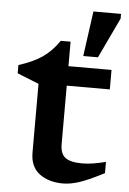

<svg xmlns="http://www.w3.org/2000/svg" viewBox="-55 -809 576 859"><g transform="rotate(5 233.5 -379.0)"><path d="M239.5 -164.5Q239.5 -120.5 262.8 -103.2Q286 -86 338.5 -86Q382.5 -86 444 -102V-51.5Q374.5 -15.5 334.2 -2.2Q294 11 260 11Q196 11 154.5 -20.2Q113 -51.5 113 -115V-423.5L16 -462.5V-499.5Q80.5 -520 121 -547.5Q161.5 -575 195.5 -624H239.5V-514H433V-426.5H239.5ZM301.5 -565 329.5 -767.5H453.5V-746.5L367.5 -565Z"/></g></svg>

Font: Newsreader 6pt Medium
Style: Regular
Weight: 500
Designer: Hugues Gentile
Foundry: Production Type
Version: Version 1.003; ttfautohint (v1.8.3)